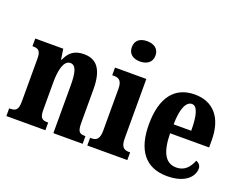

<svg xmlns="http://www.w3.org/2000/svg" viewBox="-118 -1001 1585 1244"><g transform="rotate(20 674.5 -379.0)"><path d="M13 0H282V-53H278C242 -53 224 -62 224 -119V-309C224 -390 239 -465 286 -465C326 -465 337 -414 337 -329V0H539V-53H535C499 -53 484 -62 484 -124V-355C484 -491 438 -549 350 -549C280 -549 247 -516 225 -465H221L210 -536H17V-483H21C57 -483 75 -474 75 -418V-122C75 -62 55 -53 17 -53H13Z M705 -628C750 -628 787 -650 787 -698C787 -747 750 -768 705 -768C659 -768 624 -747 624 -698C624 -650 659 -628 705 -628ZM571 0H847V-53H838C805 -53 783 -67 783 -125V-536H567V-483H581C613 -483 635 -469 635 -415V-125C635 -68 614 -53 581 -53H571Z M1123 10C1251 10 1301 -53 1301 -106C1301 -128 1286 -143 1268 -149C1249 -100 1217 -63 1161 -63C1088 -63 1050 -123 1048 -258H1317V-307C1317 -465 1240 -549 1114 -549C977 -549 899 -453 899 -265C899 -91 972 10 1123 10ZM1171 -320H1050C1050 -427 1077 -485 1117 -485C1155 -485 1171 -423 1171 -320Z"/></g></svg>

Font: Noto Serif Sinhala ExtraCondensed ExtraBold
Style: Regular
Weight: 800
Width: 2
Designer: Jelle Bosma - Monotype Design Team
Foundry: Monotype Imaging Inc.
Version: Version 2.007